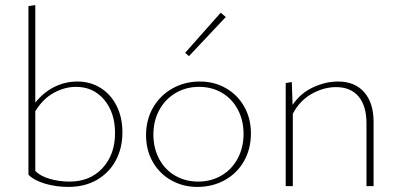

<svg xmlns="http://www.w3.org/2000/svg" viewBox="-20 -733 1581 756"><path d="M462 -212Q462 -150 436 -101.5Q410 -53 362 -25Q314 3 249 3Q202 3 158.5 -9.5Q115 -22 92 -45V-709L119 -713V-329Q152 -370 194.5 -391Q237 -412 285 -412Q336 -412 376.5 -386.5Q417 -361 439.5 -315.5Q462 -270 462 -212ZM433 -209Q433 -289 390.5 -340Q348 -391 279 -391Q235 -391 192 -367.5Q149 -344 119 -295V-60Q138 -40 175 -29Q212 -18 254 -18Q335 -18 384 -71.5Q433 -125 433 -209Z M709 -525 849 -683 869 -666 724 -512ZM555 -201Q555 -261 582.5 -309Q610 -357 658.5 -384.5Q707 -412 767 -412Q824 -412 870 -385.5Q916 -359 942 -312.5Q968 -266 968 -208Q968 -147 941 -99Q914 -51 865.5 -24Q817 3 757 3Q700 3 653.5 -23.5Q607 -50 581 -96.5Q555 -143 555 -201ZM939 -206Q939 -259 916.5 -301.5Q894 -344 854 -367.5Q814 -391 764 -391Q712 -391 671 -366.5Q630 -342 607 -299.5Q584 -257 584 -203Q584 -150 606.5 -107.5Q629 -65 669.5 -41.5Q710 -18 760 -18Q812 -18 853 -42.5Q894 -67 916.5 -110Q939 -153 939 -206Z M1451 -253V0H1423V-247Q1423 -316 1392 -353Q1361 -390 1303 -390Q1255 -390 1207.5 -363.5Q1160 -337 1133 -285V0H1105V-406L1129 -410L1132 -320Q1163 -366 1212.5 -389Q1262 -412 1311 -412Q1377 -412 1414 -370Q1451 -328 1451 -253Z"/></svg>

Font: Ysabeau Infant Extralight
Style: Regular
Weight: 200
Designer: Christian Thalmann (Catharsis Fonts)
Version: Version 0.003